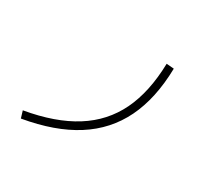

<svg xmlns="http://www.w3.org/2000/svg" viewBox="-136 -887 1136 1064"><g transform="rotate(30 432.0 -354.5)"><path d="M650.4 -687.5 698.2 -683.6Q694.3 -491.2 628.4 -356Q562.5 -220.7 432.1 -137.7Q301.8 -54.7 102.5 -20.5L88.9 -65.4Q278.8 -98.1 401.4 -175.3Q523.9 -252.4 585 -378.7Q646 -504.9 650.4 -687.5Z"/></g></svg>

Font: Pretendard GOV ExtraLight
Style: Regular
Weight: 200
Designer: Base glyphs from Inter by Rasmus Andersson; Hangeul glyphs from Noto Sans CJK(Source Han Sans) by Jang Soo-young and Kan
Foundry: Kil Hyung-jin
Version: Version 1.309